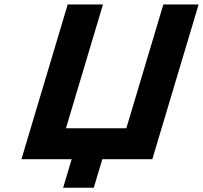

<svg xmlns="http://www.w3.org/2000/svg" viewBox="-20 -722 920 870"><path d="M552.4 -140.7H278.8L446.6 -701.7H286.8L77.1 -0.5H236.9H304.7L266.1 128.7H404.9L443.6 -0.5H510.4H670.2L880 -701.7H720.2Z"/></svg>

Font: Hussar
Style: BdSuprExtOblThree
Weight: 700
Foundry: Cannot Into Space Fonts
Version: Version 2.00